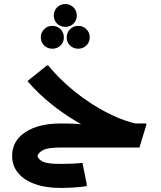

<svg xmlns="http://www.w3.org/2000/svg" viewBox="-20 -730 799 950"><path d="M648 -13Q577 -27 503.5 -56.5Q430 -86 359.5 -128Q289 -170 226.5 -221Q164 -272 116 -329L212 -406H219Q251 -366 298.5 -321.5Q346 -277 406 -235Q466 -193 534 -160.5Q602 -128 675 -113ZM279 0V-119H283Q323 -119 351 -117.5Q379 -116 394 -114Q409 -112 409 -112L503 -119H704V-112L670 0ZM282 200Q205 200 151 180Q97 160 68.5 124.5Q40 89 40 41Q40 -33 105.5 -76Q171 -119 279 -119V0Q217 0 193.5 12.5Q170 25 165 42Q170 59 192.5 70Q215 81 281 81Q303 81 331.5 80Q360 79 388 76L409 180V191Q376 196 340.5 198Q305 200 282 200ZM239 -489Q215 -489 198.5 -505Q182 -521 182 -545Q182 -569 198.5 -585.5Q215 -602 239 -602Q263 -602 279.5 -585.5Q296 -569 296 -545Q296 -521 279.5 -505Q263 -489 239 -489ZM367 -489Q343 -489 326.5 -505Q310 -521 310 -545Q310 -569 326.5 -585.5Q343 -602 367 -602Q391 -602 407.5 -585.5Q424 -569 424 -545Q424 -521 407.5 -505Q391 -489 367 -489ZM303 -597Q279 -597 262.5 -613Q246 -629 246 -653Q246 -677 262.5 -693.5Q279 -710 303 -710Q327 -710 343.5 -693.5Q360 -677 360 -653Q360 -629 343.5 -613Q327 -597 303 -597Z"/></svg>

Font: Fustat ExtraBold
Style: Regular
Weight: 800
Designer: Mohamed Gaber, Khaled Hosny, Laura Garcia Mut
Foundry: Kief Type Foundry, Alif Type Foundry, Hard Type Foundry
Version: Version 1.007